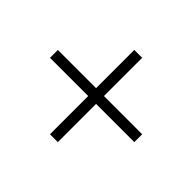

<svg xmlns="http://www.w3.org/2000/svg" viewBox="-129 -793 863 863"><g transform="rotate(-45 302.5 -361.0)"><path d="M328 -386H571V-336H328V-93H278V-336H35V-386H278V-629H328Z"/></g></svg>

Font: Shippori Mincho
Style: Regular
Weight: 400
Designer: FONTDASU
Foundry: FONTDASU / Google Inc. / but / Adobe
Version: Version 3.110; ttfautohint (v1.8.3)